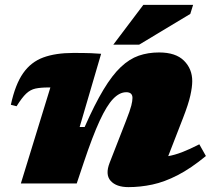

<svg xmlns="http://www.w3.org/2000/svg" viewBox="-20 -752 868 787"><path d="M48 -316.5 24.5 -322.5Q42.5 -406 74.8 -452Q107 -498 157.5 -516.5Q208 -535 280 -535Q303 -535 319.5 -534.8Q336 -534.5 353.2 -534Q370.5 -533.5 394.5 -531.5L306.5 -231.5H327Q368 -324.5 404 -384.2Q440 -444 475.2 -477.2Q510.5 -510.5 548.8 -523.8Q587 -537 632 -537Q700.5 -537 734.2 -503.2Q768 -469.5 768 -419.5Q768 -395.5 760.2 -360.5Q752.5 -325.5 730.5 -269L669.5 -112Q695.5 -116.5 725.8 -128Q756 -139.5 797 -160.5L824 -112.5Q762 -61.5 708 -33.8Q654 -6 604.5 4.5Q555 15 506.5 15Q456.5 15 433.5 -10.8Q410.5 -36.5 429.5 -85L496 -255.5Q513.5 -300 518.2 -319.2Q523 -338.5 523 -350.5Q523 -374 497.5 -374Q470 -374 443.8 -346.8Q417.5 -319.5 388.5 -256.8Q359.5 -194 323.5 -86.5L294.5 0H65.5L186.5 -393.5H179Q146.5 -393.5 125.5 -389Q104.5 -384.5 87.2 -368.2Q70 -352 48 -316.5ZM444.5 -569 567.5 -732H771.5L760 -695L550.5 -569Z"/></svg>

Font: Newsreader 6pt ExtraBold
Style: Italic
Weight: 800
Italic angle: -17°
Designer: Hugues Gentile
Foundry: Production Type
Version: Version 1.003; ttfautohint (v1.8.3)